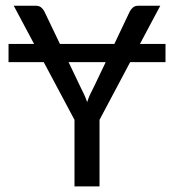

<svg xmlns="http://www.w3.org/2000/svg" viewBox="-20 -662 618 682"><path d="M101.1 -505.9 28.8 -641.6H106.9Q118.7 -641.6 125.7 -636Q132.8 -630.4 137.7 -621.1L192.9 -505.9H386.2L440.9 -621.1Q444.8 -628.9 452.1 -635.3Q459.5 -641.6 470.7 -641.6H549.3L477.1 -505.9H567.9V-441.4H442.4L333.5 -236.3V0H244.6V-236.3L135.3 -441.4H10.3V-505.9ZM289.6 -299.3Q293.9 -313 300 -326.4Q306.2 -339.8 314 -354.5L355.5 -441.4H223.6L265.1 -354.5Q272.9 -339.4 279.1 -325.9Q285.2 -312.5 289.6 -299.3Z"/></svg>

Font: Carlito
Style: Regular
Weight: 400
Designer: Lukasz Dziedzic
Foundry: tyPoland Lukasz Dziedzic
Version: Version 1.103; Beta1; all basic design good, some composites